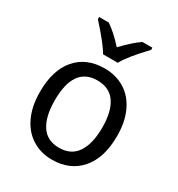

<svg xmlns="http://www.w3.org/2000/svg" viewBox="-183 -884 936 1012"><g transform="rotate(30 285.0 -378.0)"><path d="M283 10Q216 10 163 -23Q110 -56 80.5 -119Q51 -182 51 -269Q51 -401 113.5 -473.5Q176 -546 286 -546Q355 -546 408 -513.5Q461 -481 490.5 -418.5Q520 -356 520 -269Q520 -137 456.5 -63.5Q393 10 283 10ZM285 -63Q358 -63 394 -117Q430 -171 430 -269Q430 -367 394 -419.5Q358 -472 284 -472Q141 -472 141 -269Q141 -171 176.5 -117Q212 -63 285 -63ZM448 -753Q355 -655 330 -606H240Q215 -652 124 -753V-766H183Q237 -728 284 -674Q340 -733 387 -766H448Z"/></g></svg>

Font: Noto Sans Display
Style: Regular
Weight: 400
Designer: Monotype Design team
Foundry: Monotype Imaging Inc.
Version: Version 1.000